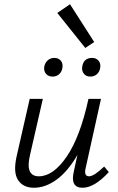

<svg xmlns="http://www.w3.org/2000/svg" viewBox="-20 -880 558 905"><path d="M424 -682 382 -654 250 -819 310 -860ZM228 -519Q207 -519 196 -533Q185 -547 189 -568Q193 -585 205.5 -596Q218 -607 236 -607Q256 -607 267 -593.5Q278 -580 274 -559Q271 -541 258.5 -530Q246 -519 228 -519ZM368 -568Q375 -607 414 -607Q434 -607 445 -593.5Q456 -580 452 -559Q449 -541 436.5 -530Q424 -519 406 -519Q385 -519 374.5 -533.5Q364 -548 368 -568ZM471 -95 493 -69Q425 5 369 5Q310 5 328 -72L345 -150Q300 -72 247 -33.5Q194 5 140 5Q89 5 65 -31.5Q41 -68 59 -146L120 -414H182L122 -152Q97 -49 163 -49Q231 -49 294.5 -142Q358 -235 397 -414H456L384 -89Q374 -49 400 -49Q423 -49 471 -95Z"/></svg>

Font: EauTestInfant
Style: Italic
Weight: 400
Italic angle: -12°
Designer: Christian Thalmann (Catharsis Fonts)
Version: Version 0.001;PS 000.001;hotconv 1.0.88;makeotf.lib2.5.64775